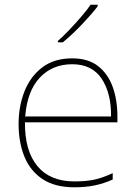

<svg xmlns="http://www.w3.org/2000/svg" viewBox="-20 -786 580 816"><path d="M287 -538Q355 -538 397 -505Q439 -472 459 -416.5Q479 -361 479 -291V-266H86Q85 -145 139 -80Q193 -15 296 -15Q344 -15 378.5 -22Q413 -29 459 -50V-23Q421 -6 382.5 2Q344 10 296 10Q213 10 160.5 -25Q108 -60 83.5 -121Q59 -182 59 -259Q59 -334 84 -397.5Q109 -461 159.5 -499.5Q210 -538 287 -538ZM287 -513Q203 -513 149.5 -456.5Q96 -400 87 -291H452Q453 -390 412 -451.5Q371 -513 287 -513ZM395 -759Q369 -725 328 -682Q287 -639 247 -606H226V-612Q249 -632 275.5 -660Q302 -688 326.5 -716.5Q351 -745 365 -766H395Z"/></svg>

Font: Noto Sans Tamil Thin
Style: Regular
Weight: 100
Designer: Jelle Bosma - Monotype Design Team
Foundry: Monotype Imaging Inc.
Version: Version 2.004; ttfautohint (v1.8.4.7-5d5b)